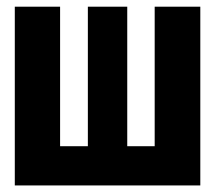

<svg xmlns="http://www.w3.org/2000/svg" viewBox="-20 -565 655 585"><path d="M590.3 -544.6V0H25.1V-544.6H163.1V-119.5H247.7V-544.6H367.7V-119.5H451.3V-544.6Z"/></svg>

Font: FiraCode Nerd Font
Style: Bold
Weight: 700
Designer: Carrois Corporate, Edenspiekermann AG, Nikita Prokopov
Foundry: Carrois Corporate, Edenspiekermann AG, Nikita Prokopov
Version: Version 6.002;Nerd Fonts 2.1.0